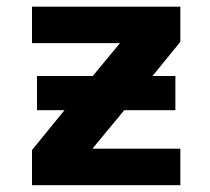

<svg xmlns="http://www.w3.org/2000/svg" viewBox="-20 -543 618 565"><path d="M88.9 -218.8V-319.3H252.9L333 -416H74.2V-523.4H510.7V-419.9L428.7 -319.3H496.1V-218.8H345.7L252 -105.5H510.7V2H74.2V-101.6L169.9 -218.8Z"/></svg>

Font: Gen Shin Gothic Bold
Style: Bold
Weight: 700
Designer: [Source Han Sans]
Ryoko NISHIZUKA  (kana & ideographs); Paul D. Hunt (Latin, Greek & Cyrillic); Wenlong ZHANG  (bopomofo
Version: Version 1.002.20150607